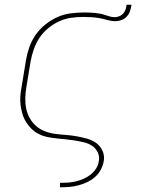

<svg xmlns="http://www.w3.org/2000/svg" viewBox="-20 -591 640 816"><path d="M235 205V186H236Q252 186 268.5 185Q285 184 302 180Q319 176 335 169Q351 162 365 151Q379 140 388.5 125Q398 110 400 93Q404 74 395 56Q386 38 370.5 28Q355 18 335.5 13.5Q316 9 297 6Q278 3 258.5 1Q239 -1 219 -3Q199 -5 180 -9Q161 -13 144.5 -21.5Q128 -30 114.5 -43Q101 -56 91 -72Q81 -88 75.5 -106.5Q70 -125 67.5 -144Q65 -163 66.5 -183Q68 -203 72 -223L90 -333Q95 -362 104.5 -390Q114 -418 131.5 -443Q149 -468 173.5 -487.5Q198 -507 225.5 -519Q253 -531 282 -534.5Q311 -538 339 -538Q351 -538 362 -537.5Q373 -537 383.5 -536Q394 -535 405 -533Q416 -531 426 -527.5Q436 -524 446.5 -521Q457 -518 468 -518Q477 -518 487 -522Q497 -526 504 -534Q511 -542 514 -551.5Q517 -561 518 -571H539Q537 -558 533 -545Q529 -532 519.5 -521.5Q510 -511 497 -506Q484 -501 471 -501Q453 -501 436 -506Q419 -511 402 -514Q385 -517 367 -518Q349 -519 332 -519Q306 -519 280 -515Q254 -511 229.5 -499.5Q205 -488 183.5 -470Q162 -452 147 -429Q132 -406 123.5 -381Q115 -356 110 -330L92 -220Q88 -197 87.5 -173.5Q87 -150 91.5 -128.5Q96 -107 107 -88Q118 -69 134 -55Q150 -41 171 -33Q192 -25 214.5 -22Q237 -19 259.5 -17.5Q282 -16 304.5 -12Q327 -8 349 -2Q371 4 388.5 16.5Q406 29 415.5 49.5Q425 70 421 93Q418 112 408.5 130Q399 148 383.5 161.5Q368 175 349.5 183.5Q331 192 312 197Q293 202 274 203.5Q255 205 236 205Z"/></svg>

Font: Iosevka Curly Thin Extended
Style: Italic
Weight: 100
Width: 7
Italic angle: -9°
Monospace: yes
Designer: Belleve Invis
Foundry: Belleve Invis
Version: Version 11.1.0; ttfautohint (v1.8.3)